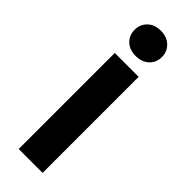

<svg xmlns="http://www.w3.org/2000/svg" viewBox="-250 -755 771 771"><g transform="rotate(45 135.0 -370.0)"><path d="M57.2 -668Q57.2 -698.2 78.1 -718.9Q99.1 -739.7 134.2 -739.7Q169.7 -739.7 191.1 -718.9Q212.4 -698.2 212.4 -668Q212.4 -636.7 191.1 -616.5Q169.7 -596.2 134.2 -596.2Q99.1 -596.2 78.1 -616.5Q57.2 -636.7 57.2 -668ZM202.4 -545.5V0H66.8V-545.5Z"/></g></svg>

Font: Interface
Style: Bold
Weight: 700
Designer: Rasmus Andersson
Foundry: rsms
Version: Version 1.8